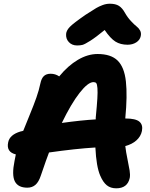

<svg xmlns="http://www.w3.org/2000/svg" viewBox="-20 -1000 807 1031"><path d="M394 -755.9Q366.7 -755.9 349.9 -773.7Q333 -791.5 335 -817.9Q336.4 -836.4 355 -855.7Q373.5 -875 439.9 -920.9Q482.4 -948.2 496.8 -956.8Q511.2 -965.3 530.8 -972.7Q550.3 -980 569.8 -980Q600.6 -980 618.7 -968.5Q636.7 -957 650.9 -931.2Q665 -906.2 683.6 -886.5Q702.1 -866.7 713.9 -857.7Q725.6 -848.6 732.4 -835.9Q739.3 -823.2 735.8 -806.2Q731.4 -785.2 711.7 -772.5Q691.9 -759.8 665 -759.8Q627 -759.8 599.9 -776.6Q572.8 -793.5 542 -838.9Q494.6 -799.8 464.8 -781Q435.1 -762.2 423.1 -759Q411.1 -755.9 394 -755.9ZM604 11.2Q573.7 11.2 553.5 -5.1Q533.2 -21.5 518.1 -57.1Q497.1 -105.5 492.2 -208Q387.2 -201.7 243.2 -181.2Q231.9 -152.8 199.2 -57.1Q188 -22.9 170.4 -7.6Q152.8 7.8 127 7.8Q77.1 7.8 59.8 -25.9Q42.5 -59.6 58.1 -136.2Q59.1 -142.1 61.5 -153.3Q64 -164.6 64.9 -170.9Q12.7 -183.6 23.9 -235.8Q31.7 -276.4 89.8 -293.9Q100.6 -295.9 105 -297.9Q114.3 -321.8 138.2 -379.9Q162.1 -438 175.5 -476.3Q189 -514.6 196.8 -551.8Q202.6 -579.6 215.8 -591.8Q229 -604 252 -604Q277.3 -604 297.9 -589.8Q345.2 -647.5 398.2 -678.7Q451.2 -710 503.9 -710Q575.7 -710 611.6 -674.8Q647.5 -639.6 656 -563Q664.6 -486.3 652.8 -365.2V-363.8Q708.5 -363.8 728.5 -346.7Q748.5 -329.6 742.2 -296.9Q736.3 -267.6 712.6 -246.3Q689 -225.1 652.8 -215.8Q656.7 -182.1 664.6 -144.8Q672.4 -107.4 676 -84.7Q679.7 -62 676.8 -44.9Q665 11.2 604 11.2ZM481.9 -559.1Q452.6 -559.1 407.2 -501Q361.8 -442.9 312 -339.8Q417.5 -354.5 494.1 -358.9V-368.2Q500.5 -434.1 502.7 -470Q504.9 -505.9 503.2 -526.9Q501.5 -547.9 496.8 -553.5Q492.2 -559.1 481.9 -559.1Z"/></svg>

Font: Shantell Sans Normal
Style: Bold Italic
Weight: 700
Italic angle: -11.31°
Designer: Stephen Nixon, Anya Danilova, Shantell Martin
Foundry: Arrow Type
Version: Version 1.006;[559af2be0]